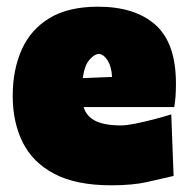

<svg xmlns="http://www.w3.org/2000/svg" viewBox="-20 -538 566 574"><path d="M313 16Q208 16 143 -18Q78 -52 48 -112.2Q18 -172.5 18 -251Q18 -329.5 45 -389.8Q72 -450 128.2 -484Q184.5 -518 273 -518Q384 -518 445 -463.5Q506 -409 506 -288Q506 -266.5 504.8 -250.2Q503.5 -234 501 -218H230Q238 -190.5 265 -176.8Q292 -163 342 -163Q357.5 -163 383.8 -168.2Q410 -173.5 439 -181Q468 -188.5 492 -196L499 -12Q466 -4.5 421.5 5.8Q377 16 313 16ZM275 -377Q259 -374.5 245.5 -357Q232 -339.5 227.5 -304.5L315 -308Q313.5 -338.5 302 -357Q290.5 -375.5 275 -377Z"/></svg>

Font: Commissioner Flair Black
Style: Regular
Weight: 900
Designer: Kostas Bartsokas
Foundry: Kostas Bartsokas
Version: Version 1.000; ttfautohint (v1.8.3)